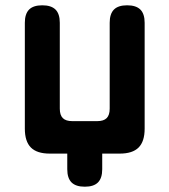

<svg xmlns="http://www.w3.org/2000/svg" viewBox="-20 -580 640 725"><path d="M234 0H167.8Q119.6 0 96.7 -22.9Q73.8 -45.8 73.8 -94V-494Q73.8 -527.7 89.9 -543.9Q106 -560 139.6 -560Q173.3 -560 189.6 -543.9Q205.8 -527.7 205.8 -494V-169.6Q205.8 -145.4 217.2 -134Q228.6 -122.6 252.8 -122.6H347.2Q371.4 -122.6 382.8 -134Q394.2 -145.4 394.2 -169.6V-494Q394.2 -527.7 410.3 -543.9Q426.4 -560 460 -560Q493.7 -560 510 -543.9Q526.2 -527.7 526.2 -494V-94Q526.2 -45.8 503.3 -22.9Q480.4 0 432.2 0H366V59Q366 92.7 349.9 108.9Q333.8 125 300.2 125Q266.5 125 250.2 108.9Q234 92.7 234 59Z"/></svg>

Font: Maple Mono
Style: Regular
Weight: 400
Monospace: yes
Designer: subframe7536
Version: Version 7.300